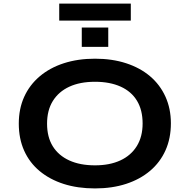

<svg xmlns="http://www.w3.org/2000/svg" viewBox="-20 -1043 1061 1073"><path d="M511 10Q414 10 336 -15Q258 -40 201.5 -87Q145 -134 115 -201Q85 -268 85 -352Q85 -435 115 -501.5Q145 -568 201.5 -616Q258 -664 336.5 -689.5Q415 -715 511 -715Q607 -715 685 -689.5Q763 -664 818.5 -617Q874 -570 904.5 -503Q935 -436 935 -354Q935 -270 905 -203Q875 -136 819 -88.5Q763 -41 685 -15.5Q607 10 511 10ZM511 -119Q593 -119 652.5 -146.5Q712 -174 744.5 -226.5Q777 -279 777 -353Q777 -428 745.5 -480Q714 -532 654 -559Q594 -586 511 -586Q427 -586 367.5 -558.5Q308 -531 275.5 -479Q243 -427 243 -352Q243 -277 275 -225.5Q307 -174 367 -146.5Q427 -119 511 -119ZM311 -928V-1023H711V-928ZM437 -781V-889H585V-781Z"/></svg>

Font: Nunito Sans 7pt Expanded
Style: Bold
Weight: 700
Width: 7
Designer: Vernon Adams
Foundry: Vernon Adams
Version: Version 3.101;gftools[0.9.27]